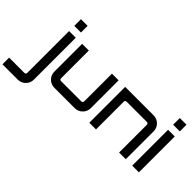

<svg xmlns="http://www.w3.org/2000/svg" viewBox="-272 -1368 2196 2196"><g transform="rotate(45 825.5 -270.0)"><path d="M83 -770H191V-662H83ZM191 -578V-220V100Q191 154 153 192Q115 230 61 230H-187V122H61Q70 122 76.5 115.5Q83 109 83 100V-578Z M774 -580H882V-130Q882 -76 844 -38Q806 0 752 0H422Q368 0 330 -38Q292 -76 292 -130V-580H400V-130Q400 -121 406.5 -114.5Q413 -108 422 -108H752Q761 -108 767.5 -114.5Q774 -121 774 -130Z M1448 -580Q1502 -580 1540 -542Q1578 -504 1578 -450V0H1470V-450Q1470 -459 1463.5 -465.5Q1457 -472 1448 -472H1118Q1109 -472 1102.5 -465.5Q1096 -459 1096 -450V0H988V-580Z M1682 0V-580H1790V0ZM1682 -770H1790V-662H1682Z"/></g></svg>

Font: Orbitron
Style: Regular
Weight: 500
Designer: Matt McInerney
Foundry: Matt McInerney
Version: 1.000